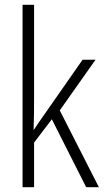

<svg xmlns="http://www.w3.org/2000/svg" viewBox="-20 -780 434 800"><path d="M122 -380V-760H74V0H122V-186L196 -283L339 0H392L229 -320L378 -531H324L162 -299C147 -278 137 -263 121 -239H120C122 -288 122 -329 122 -380Z"/></svg>

Font: Noto Sans Armenian Condensed ExtraLight
Style: Regular
Weight: 200
Width: 3
Designer: Monotype Design Team
Foundry: Monotype Imaging Inc.
Version: Version 2.008